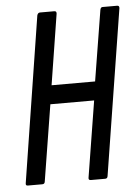

<svg xmlns="http://www.w3.org/2000/svg" viewBox="-49 -694 535 734"><g transform="rotate(-5 218.0 -327.5)"><path d="M28 0Q19 0 21 -10L121 -645Q124 -655 132 -655H187Q196 -655 195 -645L152 -374H319L363 -645Q365 -655 372 -655H428Q437 -655 436 -645L335 -10Q334 0 325 0H270Q260 0 262 -10L309 -302H141L94 -10Q93 0 84 0Z"/></g></svg>

Font: Sofia Sans Extra Condensed Medium
Style: Italic
Weight: 500
Italic angle: -9°
Version: Version 4.100